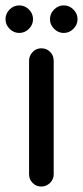

<svg xmlns="http://www.w3.org/2000/svg" viewBox="-31 -682 306 708"><path d="M76.2 -39.1V-458Q76.2 -476.6 89.4 -490.2Q102.5 -503.9 121.1 -503.9Q140.6 -503.9 153.8 -490.7Q167 -477.5 167 -458V-39.1Q167 -20.5 153.3 -7.3Q139.6 5.9 121.1 5.9Q102.5 5.9 89.4 -7.3Q76.2 -20.5 76.2 -39.1ZM40 -662.1Q60.5 -662.1 75.7 -647Q90.8 -631.8 90.8 -611.3Q90.8 -590.8 75.7 -575.7Q60.5 -560.5 40 -560.5Q19.5 -560.5 4.4 -575.7Q-10.7 -590.8 -10.7 -611.3Q-10.7 -631.8 4.4 -647Q19.5 -662.1 40 -662.1ZM204.1 -662.1Q224.6 -662.1 239.7 -647Q254.9 -631.8 254.9 -611.3Q254.9 -590.8 239.7 -575.7Q224.6 -560.5 204.1 -560.5Q183.6 -560.5 168.5 -575.7Q153.3 -590.8 153.3 -611.3Q153.3 -631.8 168.5 -647Q183.6 -662.1 204.1 -662.1Z"/></svg>

Font: jf-openhuninn-2.0
Style: Regular
Weight: 400
Designer: [Kosugi Maru]
Designed by MOTOYA      

[Varela Round]
Joe Prince (Latin component); Avraham Cornfeld (Hebrew component)
Foundry: justfont CO.,LTD.
Version: 2.0